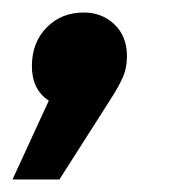

<svg xmlns="http://www.w3.org/2000/svg" viewBox="-59 -169 302 307"><path d="M144 -79Q144 -60 137 -44.5Q130 -29 117 -9L36 118H-39L19 -8Q-8 -26 -8 -63Q-8 -101 15.5 -125Q39 -149 75 -149Q104 -149 124 -130Q144 -111 144 -79Z"/></svg>

Font: Gontserrat SemiBold
Style: Italic
Weight: 600
Italic angle: -11.3°
Designer: Julieta Ulanovsky
Foundry: Julieta Ulanovsky
Version: Version 6.001